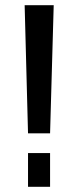

<svg xmlns="http://www.w3.org/2000/svg" viewBox="-20 -720 301 740"><path d="M187 -700 173 -206H88L75 -700ZM173 -130V0H88V-130Z"/></svg>

Font: Pathway Extreme SemiCondensed Medium
Style: Regular
Weight: 500
Width: 4
Version: Version 1.001;gftools[0.9.26]